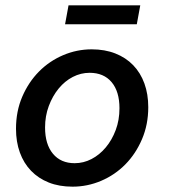

<svg xmlns="http://www.w3.org/2000/svg" viewBox="-20 -688 640 720"><path d="M252 12Q202 12 163 -3.5Q124 -19 96.5 -47.5Q69 -76 54.5 -116Q40 -156 40 -205Q40 -271 63.5 -325.5Q87 -380 126 -419.5Q165 -459 216.5 -481Q268 -503 324 -503Q373 -503 412.5 -487.5Q452 -472 479.5 -443.5Q507 -415 521.5 -375Q536 -335 536 -286Q536 -221 512.5 -166Q489 -111 450 -71.5Q411 -32 359.5 -10Q308 12 252 12ZM260 -76Q293 -76 323 -91.5Q353 -107 376.5 -135Q400 -163 414 -200.5Q428 -238 428 -282Q428 -345 398.5 -380Q369 -415 316 -415Q283 -415 253 -399.5Q223 -384 200 -356Q177 -328 163 -290.5Q149 -253 149 -210Q149 -147 178.5 -111.5Q208 -76 260 -76ZM224 -597 237 -668H506L493 -597Z"/></svg>

Font: Source Code Pro Semibold
Style: Italic
Weight: 600
Italic angle: -11°
Monospace: yes
Designer: Paul D. Hunt, Teo Tuominen
Foundry: Adobe Systems Incorporated
Version: Version 1.050;PS 1.000;hotconv 16.6.51;makeotf.lib2.5.65220